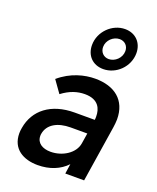

<svg xmlns="http://www.w3.org/2000/svg" viewBox="-149 -891 806 987"><g transform="rotate(20 254.0 -397.5)"><path d="M326 -571C396 -571 459 -631 459 -706C459 -762 421 -803 363 -803C293 -803 230 -742 230 -668C230 -611 268 -571 326 -571ZM354 -745C382 -745 402 -725 402 -697C402 -659 369 -629 335 -629C307 -629 287 -650 287 -678C287 -715 320 -745 354 -745ZM430 0 478 -308C480 -323 482 -338 482 -352C482 -458 411 -511 306 -511C248 -511 175 -493 112 -439L159 -373C201 -405 242 -418 283 -418C359 -418 376 -370 376 -330C376 -323 376 -317 375 -311H265C137 -311 54 -246 37 -144C35 -133 34 -123 34 -114C34 -28 100 8 178 8C243 8 297 -14 335 -54L327 0ZM354 -175C345 -118 281 -79 217 -79C173 -79 140 -99 140 -138C140 -142 140 -146 141 -150C150 -203 201 -232 272 -232H363Z"/></g></svg>

Font: Arthouse Owned Medium
Style: Italic
Weight: 500
Italic angle: -10°
Designer: Jeremy Tribby
Foundry: Tribby Type
Version: Version 1.000;PS 001.000;hotconv 1.0.88;makeotf.lib2.5.64775